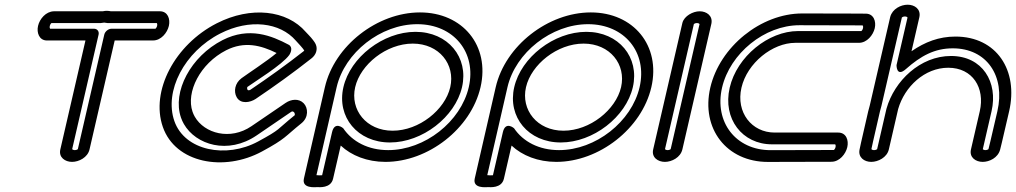

<svg xmlns="http://www.w3.org/2000/svg" viewBox="-20 -663 4318 816"><path d="M208.6 -615C175 -614.1 148.5 -582.7 141.7 -553C135 -524.3 146.5 -492.2 177.5 -491C185.9 -490.8 253.9 -490.8 343.2 -490.9C308.8 -342.2 236.4 -28 236.4 -28C228.5 6.2 257 25 286.2 25C315.3 25 352.6 6.4 360.5 -28L467.4 -490.9C553.8 -490.9 630.4 -491 630.4 -491C664.5 -490.9 690.9 -523.7 697.7 -553C704.4 -582.1 693.4 -615.1 659 -615.1H450.8C447.3 -615.9 440.1 -617 434.4 -617C428.5 -617 424.2 -616.6 417.1 -615.1ZM198.7 -565.1H408.9C411.2 -565.1 414.3 -565.5 416.3 -566.1C418.2 -566.6 420.5 -567 422.9 -567C425.3 -567 427.4 -566.7 429 -566.1C431.2 -565.4 434 -565.1 436 -565.1H646.4C647.4 -563.9 649.2 -559.7 647.7 -553C646.1 -546.2 642 -541.9 640.8 -541C629.3 -540.9 546 -540.9 453.9 -540.9C439.7 -540.9 426 -528.4 423.2 -515.9L310.8 -29C309.4 -27.8 304.5 -25 297.8 -25C291 -25 287.4 -28.1 286.7 -29.1C292.1 -52.5 368.6 -384.4 399 -515.9C402.1 -529.5 393.4 -540.9 379.7 -540.9C286.4 -540.9 201.2 -540.9 193 -540.9C191.9 -542.1 190.1 -546.3 191.7 -553C193.4 -560.5 197.8 -564.5 198.7 -565.1Z M1261 -139C1292.5 -164.2 1289.8 -204.5 1270.6 -224.2C1249.9 -245.6 1217.1 -241.5 1193.8 -225.6L1048.4 -126.5C959.1 -65.6 849 -95.1 807.7 -167.2C803.9 -173.9 800.8 -180.8 798.3 -188C769.5 -271.2 830.6 -393.1 941 -449.3C1019 -489 1088.8 -470.5 1155.5 -437.7C1117.9 -405.7 1031.2 -348.8 1006.6 -330.7C977.8 -309.5 972.5 -274 985.7 -250.2C1002.9 -218.9 1043.9 -227.6 1066.3 -242.4C1147.3 -297 1227.1 -354.4 1303.7 -414.8C1312.3 -421.2 1320.3 -431.6 1323.5 -442C1330.9 -466.1 1318.7 -481.8 1310.4 -492.8C1299.6 -507.3 1285.8 -520 1279.5 -527.3C1199.5 -619.9 1046.9 -638.2 901.3 -564C723.2 -473.3 619.1 -276.3 672 -123.6C725.2 30.1 932 68.6 1093.8 -19.4C1196.3 -75 1188.3 -80.6 1261 -139ZM1232.7 -173.4C1151.9 -108.3 1177 -116.1 1077.2 -61.8C941.2 12.1 764.7 -22.6 721 -148.6C677 -275.7 763.5 -442.9 916.3 -520.7C1041 -584.3 1170.3 -567.8 1237.2 -490.4C1249 -476.7 1268.5 -457.9 1273.1 -447.4C1197.6 -388.2 1122.5 -334.3 1044.4 -281.6C1038.9 -278 1033.1 -279.3 1032.2 -281C1028.4 -287.9 1031.1 -293.1 1031.3 -293.4C1059.3 -313.9 1179.4 -387.3 1209.7 -429.6C1214.5 -436.3 1227 -462.2 1206.7 -473C1134.9 -511.1 1039.5 -550.4 926 -492.6C790.8 -423.7 711.1 -272.9 749.2 -163C752.5 -153.5 756.6 -144.5 761.5 -135.9C812.3 -47.2 949.2 -4.6 1070.9 -87.6L1216.3 -186.8C1220.7 -189.8 1224.5 -191.2 1229.8 -185.8C1233 -182.4 1233.5 -176.2 1232.7 -173.4Z M1271.7 95.5C1261.6 139.4 1319.9 132.4 1328.5 132.3C1335.6 132.2 1385.9 138.4 1395.6 96.5L1428.1 -44.3C1473.7 -1.8 1540.3 25 1618.2 25C1799.7 25 1981.6 -116.3 2022.3 -292.6C2063 -468.9 1946.3 -610.2 1764.9 -610.2C1583.5 -610.2 1401.5 -468.9 1360.8 -292.6ZM1324.9 81.4 1410.8 -292.6C1444.7 -439.3 1597.6 -560.2 1753.3 -560.2C1909 -560.2 2006.2 -439.3 1972.3 -292.6C1938.4 -145.9 1785.5 -25 1629.8 -25C1544.7 -25 1476.9 -61.2 1438.6 -118C1438.6 -118 1402.4 -149.6 1391.2 -101.2L1349 81.8C1341.4 82.6 1331.7 82.3 1324.9 81.4ZM1943.6 -292.6C1972.9 -419.5 1883.6 -527.7 1745.8 -527.7C1608.1 -527.7 1468.8 -419.5 1439.5 -292.6C1410.2 -165.7 1499.5 -57.5 1637.3 -57.5C1775 -57.5 1914.3 -165.7 1943.6 -292.6ZM1893.6 -292.6C1871.4 -196.5 1761.4 -107.5 1648.8 -107.5C1536.3 -107.5 1467.3 -196.5 1489.5 -292.6C1511.7 -388.7 1621.7 -477.7 1734.3 -477.7C1846.8 -477.7 1915.8 -388.7 1893.6 -292.6Z M1997.7 95.5C1987.6 139.4 2045.9 132.4 2054.5 132.3C2061.6 132.2 2111.9 138.4 2121.6 96.5L2154.1 -44.3C2199.7 -1.8 2266.3 25 2344.2 25C2525.7 25 2707.6 -116.3 2748.3 -292.6C2789 -468.9 2672.3 -610.2 2490.9 -610.2C2309.5 -610.2 2127.5 -468.9 2086.8 -292.6ZM2050.9 81.4 2136.8 -292.6C2170.7 -439.3 2323.6 -560.2 2479.3 -560.2C2635 -560.2 2732.2 -439.3 2698.3 -292.6C2664.4 -145.9 2511.5 -25 2355.8 -25C2270.7 -25 2202.9 -61.2 2164.6 -118C2164.6 -118 2128.4 -149.6 2117.2 -101.2L2075 81.8C2067.4 82.6 2057.7 82.3 2050.9 81.4ZM2669.6 -292.6C2698.9 -419.5 2609.6 -527.7 2471.8 -527.7C2334.1 -527.7 2194.8 -419.5 2165.5 -292.6C2136.2 -165.7 2225.5 -57.5 2363.3 -57.5C2501 -57.5 2640.3 -165.7 2669.6 -292.6ZM2619.6 -292.6C2597.4 -196.5 2487.4 -107.5 2374.8 -107.5C2262.3 -107.5 2193.3 -196.5 2215.5 -292.6C2237.7 -388.7 2347.7 -477.7 2460.3 -477.7C2572.8 -477.7 2641.8 -388.7 2619.6 -292.6Z M3003.4 -562.4C3010.2 -595.7 2983.2 -615 2953.5 -615C2924.8 -615 2888.1 -595 2880.3 -566.2C2876.7 -552.3 2756.6 -30.7 2756 -28C2748.1 6.2 2776.5 25 2805.8 25C2834.9 25 2872.1 6.4 2880.1 -28ZM2953.1 -560.7 2830.3 -29C2828.9 -27.8 2824 -25 2817.3 -25C2810.5 -25 2806.9 -28.1 2806.2 -29.1C2812.6 -56.9 2923.8 -539 2929 -560.9C2930.4 -562.2 2935.3 -565 2942 -565C2949.5 -565 2952.6 -561.5 2953.1 -560.7Z M3659.1 -605C3659 -605 3550.7 -605.8 3389.2 -605.8C3214 -605.8 3038.9 -464.4 2998.7 -290.3C2958.5 -116.2 3068.3 25.2 3243.5 25.2C3405.1 25.2 3513.7 24.5 3513.7 24.5C3548 24.5 3574.3 -8.5 3581 -37.6C3587.7 -66.7 3576.7 -99.6 3542.3 -99.6C3542.3 -99.6 3383.8 -99.6 3272.3 -99.6C3175.1 -99.6 3106.9 -185.1 3131.2 -290.3C3155.5 -395.5 3263.1 -481 3360.3 -481C3471.9 -481 3630.3 -481 3630.3 -481C3664.7 -481 3690.9 -513.9 3697.7 -543C3704.4 -572.1 3693.3 -605 3659.1 -605ZM3646.4 -555.1C3647.4 -553.9 3649.2 -549.7 3647.7 -543C3646.1 -536.1 3642 -531.8 3640.8 -530.9C3626.7 -531 3478.1 -531 3371.9 -531C3246.1 -531 3111.8 -422.9 3081.2 -290.3C3050.6 -157.7 3134.9 -49.6 3260.8 -49.6C3367.2 -49.6 3516.9 -49.6 3529.7 -49.6C3530.7 -48.5 3532.5 -44.3 3531 -37.6C3529.4 -30.7 3525.3 -26.4 3524.1 -25.5C3512.7 -25.5 3407.6 -24.8 3255 -24.8C3107.2 -24.8 3015 -144.1 3048.7 -290.3C3082.5 -436.5 3229.8 -555.8 3377.6 -555.8C3530.7 -555.8 3636 -555.1 3646.4 -555.1Z M3694.6 -25C3687.7 -25 3684.1 -28 3683.4 -29.1C3684.6 -35.3 3689.6 -58.9 3719.9 -190C3721.6 -197.2 3723.5 -204.3 3725.7 -211.4C3725.8 -212 3726.1 -212.8 3726.2 -213.3C3762.6 -371.2 3809.8 -575.6 3813 -588.9C3814.4 -590.2 3819.3 -593 3826 -593C3833.4 -593 3836.6 -589.5 3837 -588.7L3790.2 -386.2C3790.2 -386.2 3789.3 -333.4 3830 -369.4C3893.4 -425.6 3952.2 -457.6 4029.1 -457.6C4174.2 -457.6 4253.4 -339.5 4218.8 -190C4188.4 -58 4182.5 -34.8 4181 -29.1C4179.5 -27.8 4174.7 -25 4168 -25C4161.1 -25 4157.5 -28.1 4156.9 -29C4158.8 -37.3 4170.5 -88.1 4194 -190C4222.6 -313.5 4155.9 -425.1 4021.7 -425.1C3891 -425.1 3781.1 -319.4 3747.7 -201.6C3747.5 -201.1 3747.4 -200.5 3747.3 -200.2L3707.8 -29C3706.4 -27.8 3701.4 -25 3694.6 -25ZM3682.7 25C3711.9 25 3749.6 6.4 3757.6 -28L3797.2 -199.6C3824.6 -295.1 3910 -375.1 4010.1 -375.1C4113.7 -375.1 4167 -289.5 4144 -190C4118.3 -78.5 4106.6 -28 4106.6 -28C4098.7 6.4 4127.3 25 4156.4 25C4185.2 25 4221.2 7.6 4230.5 -26.9C4231.6 -30.7 4235.9 -47.2 4268.8 -190C4308.9 -363.5 4216 -507.6 4040.7 -507.6C3970.7 -507.6 3911.1 -484.7 3853.9 -445.2L3887.4 -590.4C3894.3 -624.3 3867.2 -643 3837.5 -643C3808.8 -643 3772.7 -625.4 3763.5 -591.3C3762.1 -585.8 3714.3 -378.5 3676.4 -214.3C3674.6 -208.2 3671.7 -197.9 3669.9 -190C3637.1 -48.1 3633.7 -31 3633 -26.9C3626.7 5.6 3652.6 25 3682.7 25Z"/></svg>

Font: Hi.
Style: Regular
Weight: 400
Designer: Mew Too, Robert Jablonski
Foundry: Cannot Into Space Fonts
Version: Version 1.996